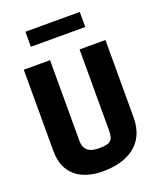

<svg xmlns="http://www.w3.org/2000/svg" viewBox="-170 -1045 959 1158"><g transform="rotate(-20 310.0 -466.0)"><path d="M288.5 9.5C440 9.5 572 -56 572 -233V-730H406V-212.5C406 -165.5 395.5 -152 384 -143C372.5 -134 346 -129.5 314 -129.5C272.5 -129.5 216.5 -139 216.5 -211V-730H48V-207C48 -57 150 9.5 288.5 9.5ZM135.5 -845.5H484.5V-942H135.5Z"/></g></svg>

Font: Monaspace Argon ExtraBold
Style: Bold
Weight: 800
Designer: Riley Cran & the Lettermatic Team
Foundry: Lettermatic
Version: Version 1.000 (Monaspace Argon)